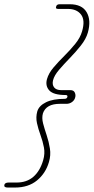

<svg xmlns="http://www.w3.org/2000/svg" viewBox="-98 -742 432 883"><path d="M212 -296.5Q213.5 -305 204 -305Q148 -305 128.8 -326Q109.5 -347 118 -378Q125.5 -405 148 -431.5Q170.5 -458 198 -485.2Q225.5 -512.5 248.2 -540.5Q271 -568.5 279.5 -598Q294.5 -649 274.8 -675Q255 -701 214 -701H169Q156.5 -701 160 -711Q162 -722.5 176.5 -722.5H222.5Q279 -722.5 300.5 -685.8Q322 -649 306 -592Q297.5 -562.5 274 -532.8Q250.5 -503 223 -474.8Q195.5 -446.5 173.5 -420.8Q151.5 -395 146 -373Q141 -352.5 151 -340Q161 -327.5 183.5 -327.5H225Q240.5 -327.5 245.5 -317.2Q250.5 -307 248.5 -297Q246 -282.5 234.2 -273.5Q222.5 -264.5 207.5 -264.5H177Q114.5 -264.5 99.5 -221Q93.5 -200 100.2 -174.2Q107 -148.5 116.8 -119.5Q126.5 -90.5 131.5 -59.2Q136.5 -28 127 3.5Q112 55 72.2 87.8Q32.5 120.5 -29.5 120.5H-62.5Q-81 120.5 -78 108Q-75 97.5 -58.5 97.5H-22Q25 97.5 55.5 71Q86 44.5 100.5 -5Q109.5 -35.5 104 -64.2Q98.5 -93 88.2 -120.8Q78 -148.5 72 -175.8Q66 -203 73.5 -230Q81.5 -256 113.8 -271.8Q146 -287.5 199.5 -287.5Q209.5 -287.5 212 -296.5Z"/></svg>

Font: Fraunces 144pt S100 Thin
Style: Italic
Weight: 100
Italic angle: -16°
Version: Version 1.000; ttfautohint (v1.8.3)